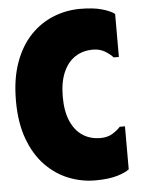

<svg xmlns="http://www.w3.org/2000/svg" viewBox="-52 -753 592 805"><g transform="rotate(-5 244.0 -350.0)"><path d="M14 -350Q14 -443 39 -511.5Q64 -580 106.5 -624Q149 -668 203 -689.5Q257 -711 315 -711Q371 -711 407.5 -700.5Q444 -690 460 -677V-496H438Q428 -508 406 -522Q384 -536 354 -536Q311 -536 279 -515Q247 -494 229 -452.5Q211 -411 211 -350Q211 -289 229 -247.5Q247 -206 279 -185Q311 -164 354 -164Q385 -164 406.5 -178Q428 -192 438 -204H460V-23Q444 -10 408 0.5Q372 11 316 11Q259 11 205 -10.5Q151 -32 108 -76Q65 -120 39.5 -188.5Q14 -257 14 -350Z"/></g></svg>

Font: Phudu Light Black
Style: Regular
Weight: 900
Version: Version 1.005;gftools[0.9.23]